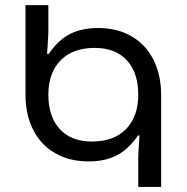

<svg xmlns="http://www.w3.org/2000/svg" viewBox="-20 -734 733 754"><path d="M169.9 -361.8Q169.9 -275.9 214.8 -227.1Q259.8 -178.2 340.8 -178.2Q427.2 -178.2 475.1 -227.3Q522.9 -276.4 522.9 -361.8Q522.9 -449.2 477.8 -497.6Q432.6 -545.9 352.1 -545.9Q265.6 -545.9 217.8 -496.8Q169.9 -447.8 169.9 -361.8ZM80.1 -713.9H169.9V-607.9Q169.9 -595.2 165 -522H170.9Q209.5 -577.6 255.4 -600.8Q301.3 -624 365.2 -624Q440.9 -624 497.3 -591.1Q553.7 -558.1 583.3 -498Q612.8 -438 612.8 -361.8V0H522.9V-116.2Q522.9 -128.9 527.8 -202.1H522Q483.4 -146.5 437.5 -123.3Q391.6 -100.1 328.1 -100.1Q252.4 -100.1 196 -132.8Q139.6 -165.5 109.9 -224.9Q80.1 -284.2 80.1 -361.8Z"/></svg>

Font: NotoPenekeko
Style: Regular
Weight: 400
Designer: Monotype Design team
Foundry: Monotype Imaging Inc.
Version: Version 1.04